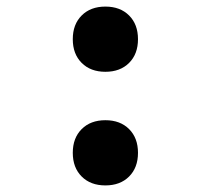

<svg xmlns="http://www.w3.org/2000/svg" viewBox="-20 -553 640 583"><path d="M201 -89Q201 -134 228 -161Q255 -188 300 -188Q345 -188 372 -161Q399 -134 399 -89Q399 -44 372 -17Q345 10 300 10Q255 10 228 -17Q201 -44 201 -89ZM201 -434Q201 -479 228 -506Q255 -533 300 -533Q345 -533 372 -506Q399 -479 399 -434Q399 -389 372 -362Q345 -335 300 -335Q255 -335 228 -362Q201 -389 201 -434Z"/></svg>

Font: Maple Mono
Style: Bold
Weight: 700
Monospace: yes
Designer: subframe7536
Version: Version 7.200